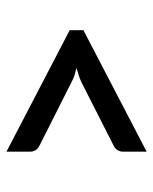

<svg xmlns="http://www.w3.org/2000/svg" viewBox="43 -646 493 620"><g transform="rotate(90 290.0 -336.5)"><path d="M450.2 -456.1 248 -353.5Q235.8 -347.7 225.6 -344.2Q221.7 -343.3 212.9 -340.6Q204.1 -337.9 200.2 -336.4Q210.9 -334 225.6 -329.6Q233.4 -326.7 248 -319.3L450.2 -217.3Q460.4 -212.4 465.3 -204.6Q470.2 -196.3 470.2 -187.5V-110.4L78.1 -314.5V-358.9L470.2 -563V-485.4Q470.2 -477.5 465.3 -469.2Q460.4 -460.9 450.2 -456.1Z"/></g></svg>

Font: Lato-SemiBold
Style: Regular
Weight: 500
Designer: Lukasz Dziedzic with Adam Twardoch and Botio Nikoltchev
Foundry: tyPoland Lukasz Dziedzic
Version: ""